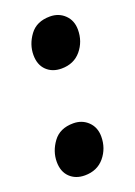

<svg xmlns="http://www.w3.org/2000/svg" viewBox="-99 -496 386 551"><g transform="rotate(-20 94.0 -220.5)"><path d="M106 -300Q78 -300 60.5 -317Q43 -334 43 -364Q43 -396 63.5 -424Q84 -452 125 -452Q152 -452 170 -434.5Q188 -417 188 -389Q188 -353 166 -326.5Q144 -300 106 -300ZM64 11Q36 11 18.5 -6Q1 -23 1 -53Q1 -85 21.5 -113Q42 -141 83 -141Q110 -141 128 -123.5Q146 -106 146 -78Q146 -42 124 -15.5Q102 11 64 11Z"/></g></svg>

Font: Faustina VF Beta
Style: Italic
Weight: 400
Italic angle: -8°
Designer: Alfonso Garcia
Foundry: Omnibus-Type
Version: Version 1.006